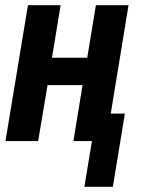

<svg xmlns="http://www.w3.org/2000/svg" viewBox="-20 -540 540 735"><path d="M303 175 332 0H261L296 -214H162L126 0H1L87 -520H212L179 -319H314L347 -520H472L404 -105H458L412 175Z"/></svg>

Font: Iosevka SS04 Extrabold Oblique
Style: Regular
Weight: 800
Italic angle: -9°
Monospace: yes
Designer: Belleve Invis
Foundry: Belleve Invis
Version: Version 19.0.0; ttfautohint (v1.8.4)